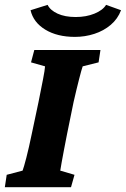

<svg xmlns="http://www.w3.org/2000/svg" viewBox="-29 -782 525 802"><path d="M-8.8 0 -1 -51.8 65.4 -69.3Q70.3 -82 81.1 -123.5Q91.8 -165 103.5 -221.7L131.8 -355.5Q143.6 -414.1 150.9 -451.7Q158.2 -489.3 159.2 -504.9L100.6 -521.5L114.3 -573.2H390.6L382.8 -521.5L316.4 -504.9Q311.5 -491.2 301.3 -451.2Q291 -411.1 278.3 -355.5L251 -221.7Q244.1 -186.5 238.3 -156.2Q232.4 -126 228.5 -103.5Q224.6 -81.1 222.7 -69.3L282.2 -51.8L267.6 0ZM414.1 -761.7 476.6 -739.3Q462.9 -703.1 433.6 -678.2Q404.3 -653.3 365.2 -640.6Q326.2 -627.9 284.2 -627.9Q210 -627.9 160.2 -658.2Q110.4 -688.5 98.6 -739.3L169.9 -761.7Q180.7 -739.3 211.4 -725.1Q242.2 -710.9 287.1 -710.9Q331.1 -710.9 365.7 -725.1Q400.4 -739.3 414.1 -761.7Z"/></svg>

Font: Crimson Pro ExtraBold
Style: Italic
Weight: 800
Italic angle: -12°
Designer: Jacques Le Bailly
Foundry: Baron von Fonthausen
Version: Version 1.003